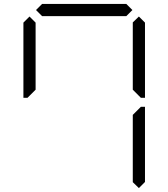

<svg xmlns="http://www.w3.org/2000/svg" viewBox="-20 -1020 856 976"><path d="M163 -969 194 -1000H622L653 -969L622 -938H620H439H377H196H194ZM655 -436 696 -477H717V-95L686 -64L655 -94ZM686 -936 717 -905V-523H696L655 -564V-906ZM130 -533 120 -523H99V-905L130 -936L161 -905V-892V-564Z"/></svg>

Font: DSEG14 Classic Mini
Style: Light
Weight: 300
Designer: Keshikan(Twitter:@keshinomi_88pro)
Version: Version 0.46